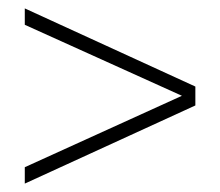

<svg xmlns="http://www.w3.org/2000/svg" viewBox="-20 -557 524 457"><path d="M39 -120V-159L413 -329L39 -498V-537L445 -351V-306Z"/></svg>

Font: Montserrat Ultra Light
Style: Regular
Weight: 200
Designer: Julieta Ulanovsky
Foundry: Julieta Ulanovsky
Version: Version 3.100;PS 003.100;hotconv 1.0.88;makeotf.lib2.5.64775